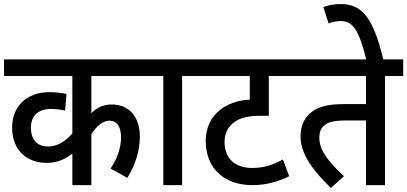

<svg xmlns="http://www.w3.org/2000/svg" viewBox="-20 -916 2015 950"><path d="M724 -540V-622H0V-540H338V-256C304 -218 267 -191 217 -191C172 -191 133 -217 133 -285C133 -344 170 -377 233 -377C256 -377 284 -373 302 -369L309 -451C290 -456 254 -460 223 -460C114 -460 40 -392 40 -285C40 -169 117 -110 210 -110C266 -110 305 -130 338 -156V0H432V-252C459 -294 491 -319 520 -319C557 -319 579 -292 579 -236C579 -182 557 -126 527 -82L610 -36C652 -104 672 -175 672 -239C672 -342 615 -399 534 -399C495 -399 461 -386 432 -356V-540Z M881 -540H972V-622H710V-540H788V0H881Z M1441 -540V-622H959V-540H1216V-423C1099 -418 998 -348 998 -219C998 -78 1095 0 1228 0C1296 0 1356 -17 1411 -44L1380 -127C1329 -100 1288 -85 1227 -85C1154 -85 1091 -122 1091 -215C1091 -258 1110 -291 1140 -312C1168 -333 1208 -343 1267 -343H1310V-540Z M1885 -540H1975V-622H1428V-540H1791V-401H1684C1593 -401 1546 -385 1510 -352C1484 -327 1467 -289 1467 -242C1467 -149 1534 -68 1617 14L1682 -44C1599 -121 1560 -176 1560 -234C1560 -261 1567 -281 1583 -294C1605 -313 1632 -320 1700 -320H1791V0H1885Z M1794 -615H1878C1827 -835 1767 -896 1666 -896C1633 -896 1607 -891 1580 -881L1606 -800C1623 -807 1643 -812 1668 -812C1727 -812 1758 -762 1794 -615Z"/></svg>

Font: Noto Sans SemiCondensed Medium
Style: Regular
Weight: 500
Width: 4
Designer: Monotype Design Team
Foundry: Monotype Imaging Inc.
Version: Version 2.013